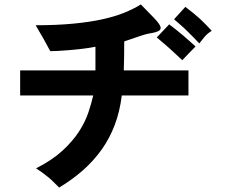

<svg xmlns="http://www.w3.org/2000/svg" viewBox="-20 -741 1040 867"><path d="M936 -602Q924 -594 917 -588Q910 -582 904.5 -575.5Q899 -569 893.5 -562Q888 -555 880 -545Q865 -561 851.5 -574.5Q838 -588 825 -601Q812 -614 797.5 -626.5Q783 -639 766 -654L817 -710Q838 -694 854 -681Q870 -668 883.5 -655.5Q897 -643 909.5 -630Q922 -617 936 -602ZM863 -531Q846 -514 833 -500.5Q820 -487 803 -469Q784 -487 769 -501Q754 -515 741 -526.5Q728 -538 715.5 -548.5Q703 -559 688 -572L744 -631Q776 -607 805.5 -582Q835 -557 863 -531ZM831 -310H530Q521 -237 498 -176.5Q475 -116 439 -65.5Q403 -15 355 27.5Q307 70 247 106Q233 92 222 81Q211 70 199.5 60.5Q188 51 174.5 41Q161 31 143 19Q216 -18 262.5 -61Q309 -104 337 -147.5Q365 -191 379 -233Q393 -275 401 -310H71V-423H411V-530Q382 -524 350.5 -520.5Q319 -517 291 -514.5Q263 -512 241 -511Q219 -510 207 -510Q191 -540 177 -565Q163 -590 141 -627Q234 -627 308.5 -634Q383 -641 440.5 -653.5Q498 -666 541 -683.5Q584 -701 616 -721Q650 -686 672.5 -663Q695 -640 702.5 -625.5Q710 -611 699 -603Q688 -595 655 -590Q641 -588 613 -578.5Q585 -569 541 -554Q541 -522 540.5 -489Q540 -456 539 -423H831Z"/></svg>

Font: D2Coding ligature
Style: Bold
Weight: 700
Monospace: yes
Designer: Yong-Rak Park; Jeong-Hwan Yoon; Sang-Min Lee;
Foundry: NHN Corporation
Version: Version 1.3.2; Build 20180524